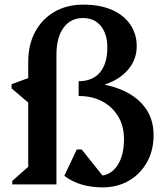

<svg xmlns="http://www.w3.org/2000/svg" viewBox="-20 -797 724 830"><path d="M33 0V-15L118 -90L102 -62V-397L145 -317L30 -415V-433L142 -474L102 -434V-530Q102 -604 132 -659.5Q162 -715 215.5 -746Q269 -777 340 -777Q411 -777 462.5 -755Q514 -733 542.5 -692Q571 -651 571 -597Q571 -544 539 -502.5Q507 -461 450.5 -438Q394 -415 320 -415V-446Q380 -446 412 -484Q444 -522 444 -592Q444 -650 416 -684.5Q388 -719 339 -719Q285 -719 254.5 -677Q224 -635 224 -560V0ZM423 13Q376 13 334 1Q292 -11 258 -37L312 -151H333L441 -16H338V-74Q353 -55 369.5 -46Q386 -37 407 -37Q457 -37 486.5 -80Q516 -123 516 -196Q516 -252 491 -293.5Q466 -335 422.5 -358.5Q379 -382 320 -382V-441Q421 -441 493.5 -413.5Q566 -386 605 -335Q644 -284 644 -213Q644 -147 615.5 -96Q587 -45 537.5 -16Q488 13 423 13ZM387 -415V-443H433V-415Z"/></svg>

Font: Platypi Light Medium
Style: Regular
Weight: 500
Version: Version 1.200